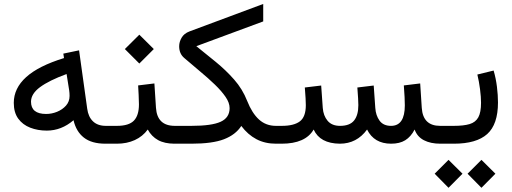

<svg xmlns="http://www.w3.org/2000/svg" viewBox="-20 -708 2521 946"><path d="M47.9 -201.2Q47.9 -272.9 108.9 -328.1Q169.9 -383.3 295.4 -421.9L292 -443.8L369.6 -460L409.7 -172.4Q415 -132.3 438.2 -110.1Q461.4 -87.9 501.5 -87.9H516.6V0H499.5Q431.6 0 393.3 -30Q355 -60.1 342.3 -115.7Q282.7 -64.5 210.4 -64.5Q166 -64.5 128.9 -78.9Q91.8 -93.3 69.8 -123.5Q47.9 -153.8 47.9 -201.2ZM308.1 -343.3Q221.7 -311.5 177.2 -278.6Q132.8 -245.6 132.8 -207Q132.8 -146.5 207.5 -146.5Q234.9 -146.5 261.2 -157.2Q287.6 -168 305.2 -187.7Q322.8 -207.5 322.8 -235.4Q322.8 -250 320.8 -263.2Z M852.1 0H840.3Q791 0 758.8 -17.8Q726.6 -35.6 708 -69.8Q683.1 -35.6 644 -17.8Q605 0 556.2 0H497.1V-87.9H556.2Q614.7 -87.9 639.6 -113.5Q664.6 -139.2 664.6 -193.8Q664.6 -216.8 663.1 -240.7Q661.6 -264.6 660.6 -287.1L740.7 -296.9L748.5 -176.8Q754.4 -87.9 841.3 -87.9H852.1ZM595.2 -466.3 666.5 -537.1 737.8 -466.3 666.5 -395Z M947.3 -480.5Q993.7 -443.4 1042.7 -403.3Q1091.8 -363.3 1133.3 -316.4Q1174.8 -269.5 1197.8 -210.9Q1221.7 -150.4 1256.1 -119.1Q1290.5 -87.9 1339.4 -87.9H1353.5V0H1339.4Q1285.6 0 1243.4 -22.2Q1201.2 -44.4 1168.9 -87.4Q1140.6 -43.9 1083.7 -22Q1026.9 0 923.3 0H832.5V-87.9H922.9Q1023.4 -87.9 1067.4 -108.2Q1111.3 -128.4 1111.3 -175.3Q1111.3 -201.7 1091.3 -230.7Q1071.3 -259.8 1038.6 -291.3Q1005.9 -322.8 966.3 -355.7Q926.8 -388.7 887.7 -422.4Q862.8 -443.4 862.8 -480Q862.8 -501.5 874.8 -522.2Q886.7 -543 913.6 -553.2L1276.9 -688.5V-602.5Z M1906.7 -87.9Q1974.6 -87.9 1974.6 -189Q1974.6 -205.6 1973.4 -230Q1972.2 -254.4 1969.7 -287.1L2050.3 -296.9L2058.1 -176.3Q2064 -87.9 2148.4 -87.9H2163.1V0H2149.4Q2101.6 0 2068.6 -17.1Q2035.6 -34.2 2022.9 -69.8Q2004.4 -34.2 1976.8 -17.1Q1949.2 0 1907.2 0Q1823.2 0 1788.6 -69.8Q1737.8 0 1654.3 0Q1556.6 -1 1525.4 -69.8Q1484.9 0 1367.7 0H1334V-87.9H1368.7Q1428.2 -87.9 1457.5 -110.1Q1486.8 -132.3 1486.8 -189.9Q1486.8 -202.6 1485.6 -224.1Q1484.4 -245.6 1481.9 -276.9L1562.5 -286.6L1570.3 -176.3Q1573.2 -137.7 1594.2 -112.8Q1615.2 -87.9 1655.3 -87.9Q1703.6 -87.9 1724.6 -114.3Q1745.6 -140.6 1745.6 -189.9Q1745.6 -201.7 1744.4 -223.4Q1743.2 -245.1 1740.7 -276.9L1821.3 -286.6L1829.1 -176.3Q1831.5 -139.2 1850.1 -113.5Q1868.7 -87.9 1906.7 -87.9Z M2412.1 -360.4Q2423.3 -322.3 2428.5 -280.5Q2433.6 -238.8 2433.6 -203.1Q2433.6 -95.2 2380.6 -47.6Q2327.6 0 2216.3 0H2143.6V-87.9H2216.3Q2264.6 -87.9 2293.9 -96.7Q2323.2 -105.5 2336.7 -129.9Q2350.1 -154.3 2350.1 -201.7Q2350.1 -230.5 2345.2 -268.3Q2340.3 -306.2 2332 -340.8ZM2283.7 147.9 2352.1 79.6 2420.9 147.9 2352.1 217.3ZM2121.6 147.9 2189.9 79.6 2258.8 147.9 2189.9 217.3Z"/></svg>

Font: Vazir FD-WOL-UI
Style: Regular-FD-WOL-UI
Weight: 400
Designer: Saber Rastikerdar
Foundry: Saber Rastikerdar
Version: Version 30.1.0